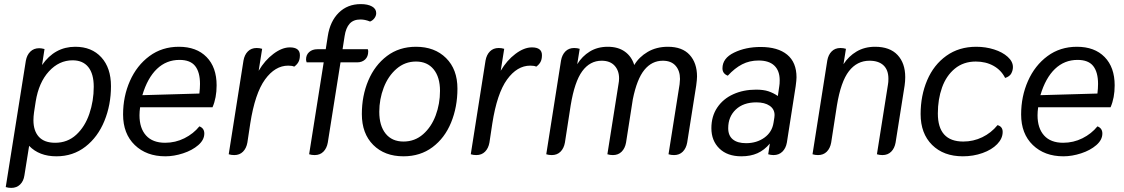

<svg xmlns="http://www.w3.org/2000/svg" viewBox="-20 -750 5479 936"><path d="M8 162 106 -454Q111 -482 128 -498.5Q145 -515 171 -515Q182 -515 197 -511L185 -433Q247 -522 347 -522Q427 -522 474 -470.5Q521 -419 521 -330Q521 -239 489 -160.5Q457 -82 396.5 -35Q336 12 255 12Q171 12 122 -39L99 105Q95 133 78 149.5Q61 166 35 166Q21 166 8 162ZM437 -327Q437 -390 410.5 -423Q384 -456 334 -456Q268 -456 218.5 -402Q169 -348 154 -255L146 -203Q143 -182 143 -164Q143 -112 169.5 -83Q196 -54 249 -54Q309 -54 351.5 -93Q394 -132 415.5 -195Q437 -258 437 -327Z M580 -192Q580 -280 613.5 -355.5Q647 -431 708.5 -476.5Q770 -522 852 -522Q938 -522 987 -472Q1036 -422 1036 -334Q1036 -273 1016 -227H663Q660 -206 660 -188Q660 -125 692 -89.5Q724 -54 785 -54Q835 -54 879 -76Q923 -98 952 -134Q976 -125 976 -99Q976 -68 946.5 -42.5Q917 -17 872.5 -2.5Q828 12 786 12Q694 12 637 -43Q580 -98 580 -192ZM952 -294Q955 -320 955 -341Q955 -398 931.5 -428Q908 -458 855 -458Q791 -458 745 -414Q699 -370 674 -286Z M1095 2 1167 -455Q1172 -483 1188.5 -499.5Q1205 -516 1231 -516Q1246 -516 1258 -512L1241 -405Q1271 -456 1313 -487.5Q1355 -519 1393 -519Q1442 -519 1442 -481Q1442 -460 1434.5 -447Q1427 -434 1414 -425Q1406 -430 1385 -430Q1321 -430 1272 -362.5Q1223 -295 1200 -148L1186 -55Q1181 -27 1164.5 -10.5Q1148 6 1122 6Q1107 6 1095 2Z M1814 -686Q1814 -673 1805.5 -661.5Q1797 -650 1784 -645Q1760 -655 1737 -655Q1703 -655 1684.5 -634.5Q1666 -614 1660 -574L1650 -510H1773Q1775 -506 1775 -499Q1775 -474 1760 -460Q1745 -446 1721 -446H1640L1578 -55Q1573 -27 1556.5 -10.5Q1540 6 1514 6Q1499 6 1487 2L1558 -446H1475Q1472 -454 1472 -460Q1472 -483 1487.5 -496.5Q1503 -510 1527 -510H1568L1578 -574Q1589 -646 1631.5 -688Q1674 -730 1739 -730Q1773 -730 1793.5 -718.5Q1814 -707 1814 -686Z M1744 -194Q1744 -283 1775.5 -357.5Q1807 -432 1866.5 -477Q1926 -522 2008 -522Q2099 -522 2154.5 -467Q2210 -412 2210 -318Q2210 -228 2179 -152.5Q2148 -77 2088.5 -32.5Q2029 12 1947 12Q1855 12 1799.5 -43.5Q1744 -99 1744 -194ZM2125 -307Q2125 -374 2094 -412Q2063 -450 2008 -450Q1954 -450 1913 -414.5Q1872 -379 1850.5 -322.5Q1829 -266 1829 -205Q1829 -137 1860 -98.5Q1891 -60 1947 -60Q2002 -60 2042.5 -95.5Q2083 -131 2104 -187.5Q2125 -244 2125 -307Z M2275 2 2347 -455Q2352 -483 2368.5 -499.5Q2385 -516 2411 -516Q2426 -516 2438 -512L2421 -405Q2451 -456 2493 -487.5Q2535 -519 2573 -519Q2622 -519 2622 -481Q2622 -460 2614.5 -447Q2607 -434 2594 -425Q2586 -430 2565 -430Q2501 -430 2452 -362.5Q2403 -295 2380 -148L2366 -55Q2361 -27 2344.5 -10.5Q2328 6 2302 6Q2287 6 2275 2Z M3378 -377Q3378 -363 3374 -333L3330 -55Q3325 -27 3308.5 -10.5Q3292 6 3266 6Q3251 6 3239 2L3293 -339Q3295 -357 3295 -365Q3295 -405 3273.5 -429.5Q3252 -454 3211 -454Q3158 -454 3121.5 -409.5Q3085 -365 3065 -266L3032 -55Q3027 -27 3010.5 -10.5Q2994 6 2968 6Q2953 6 2941 2L2995 -339Q2998 -354 2998 -368Q2998 -406 2976 -430Q2954 -454 2913 -454Q2856 -454 2818.5 -403Q2781 -352 2762 -236L2734 -55Q2729 -27 2712.5 -10.5Q2696 6 2670 6Q2655 6 2643 2L2715 -455Q2720 -483 2736.5 -499.5Q2753 -516 2779 -516Q2794 -516 2806 -512L2794 -437Q2818 -476 2855.5 -499Q2893 -522 2943 -522Q2993 -522 3026 -498.5Q3059 -475 3072 -433Q3095 -472 3137.5 -497Q3180 -522 3236 -522Q3306 -522 3342 -482.5Q3378 -443 3378 -377Z M3448 -125Q3448 -183 3476.5 -225.5Q3505 -268 3554.5 -290.5Q3604 -313 3666 -313Q3702 -313 3726 -305Q3750 -297 3772 -282L3779 -330Q3781 -340 3781 -359Q3781 -405 3755 -430Q3729 -455 3678 -455Q3634 -455 3598 -436.5Q3562 -418 3528 -381Q3502 -391 3502 -417Q3502 -466 3558.5 -493.5Q3615 -521 3688 -521Q3772 -521 3817.5 -483.5Q3863 -446 3863 -373Q3863 -360 3859 -330L3816 -55Q3811 -27 3794 -10.5Q3777 6 3751 6Q3738 6 3725 2L3733 -50Q3706 -18 3672.5 -3Q3639 12 3594 12Q3526 12 3487 -26Q3448 -64 3448 -125ZM3751 -152 3755 -177Q3756 -181 3756 -189Q3756 -218 3732 -234.5Q3708 -251 3667 -251Q3604 -251 3567 -216Q3530 -181 3530 -125Q3530 -89 3552.5 -70.5Q3575 -52 3617 -52Q3669 -52 3706.5 -79Q3744 -106 3751 -152Z M3941 2 4013 -455Q4018 -483 4034.5 -499.5Q4051 -516 4077 -516Q4092 -516 4104 -512L4092 -437Q4117 -476 4156 -499Q4195 -522 4246 -522Q4318 -522 4355.5 -482Q4393 -442 4393 -374Q4393 -354 4390 -333L4346 -55Q4341 -27 4324.5 -10.5Q4308 6 4282 6Q4267 6 4255 2L4309 -339Q4311 -349 4311 -366Q4311 -409 4287 -431.5Q4263 -454 4219 -454Q4158 -454 4118.5 -403Q4079 -352 4060 -236L4032 -55Q4027 -27 4010.5 -10.5Q3994 6 3968 6Q3953 6 3941 2Z M4468 -194Q4468 -284 4500 -359Q4532 -434 4593.5 -478Q4655 -522 4739 -522Q4785 -522 4826 -509Q4867 -496 4892.5 -473Q4918 -450 4918 -423Q4918 -407 4910 -392Q4902 -377 4880 -370Q4861 -408 4823.5 -429Q4786 -450 4737 -450Q4677 -450 4635 -415.5Q4593 -381 4572.5 -323.5Q4552 -266 4552 -197Q4552 -60 4676 -60Q4725 -60 4768.5 -81Q4812 -102 4843 -140Q4868 -133 4868 -107Q4868 -75 4841.5 -47.5Q4815 -20 4770 -4Q4725 12 4674 12Q4580 12 4524 -43.5Q4468 -99 4468 -194Z M4958 -192Q4958 -280 4991.5 -355.5Q5025 -431 5086.5 -476.5Q5148 -522 5230 -522Q5316 -522 5365 -472Q5414 -422 5414 -334Q5414 -273 5394 -227H5041Q5038 -206 5038 -188Q5038 -125 5070 -89.5Q5102 -54 5163 -54Q5213 -54 5257 -76Q5301 -98 5330 -134Q5354 -125 5354 -99Q5354 -68 5324.5 -42.5Q5295 -17 5250.5 -2.5Q5206 12 5164 12Q5072 12 5015 -43Q4958 -98 4958 -192ZM5330 -294Q5333 -320 5333 -341Q5333 -398 5309.5 -428Q5286 -458 5233 -458Q5169 -458 5123 -414Q5077 -370 5052 -286Z"/></svg>

Font: Thasadith
Style: Bold Italic
Weight: 700
Italic angle: -9°
Designer: Cadson Demak Co.,Ltd.
Foundry: Cadson Demak Co.,Ltd.
Version: Version 1.000; ttfautohint (v1.6)